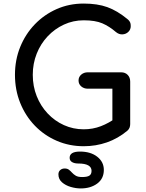

<svg xmlns="http://www.w3.org/2000/svg" viewBox="-20 -811 817 1078"><path d="M450 10Q369 10 298.5 -20.5Q228 -51 175.5 -105.5Q123 -160 93.5 -233Q64 -306 64 -391Q64 -475 93.5 -547.5Q123 -620 175.5 -674.5Q228 -729 298 -760Q368 -791 450 -791Q527 -791 582.5 -771Q638 -751 694 -705Q702 -699 706.5 -692.5Q711 -686 712.5 -679.5Q714 -673 714 -664Q714 -645 700.5 -632Q687 -619 667.5 -618Q648 -617 631 -631Q594 -663 554.5 -680Q515 -697 450 -697Q391 -697 339 -673Q287 -649 247.5 -607Q208 -565 186 -509.5Q164 -454 164 -391Q164 -327 186 -271.5Q208 -216 247.5 -174Q287 -132 339 -108.5Q391 -85 450 -85Q501 -85 546.5 -102.5Q592 -120 634 -151Q652 -164 669.5 -162.5Q687 -161 699 -148.5Q711 -136 711 -114Q711 -104 707.5 -94.5Q704 -85 695 -77Q642 -33 580 -11.5Q518 10 450 10ZM711 -114 611 -134V-313H473Q451 -313 436 -326Q421 -339 421 -359Q421 -379 436 -392Q451 -405 473 -405H660Q683 -405 697 -390.5Q711 -376 711 -353ZM433 247Q406 247 377 238.5Q348 230 328 212.5Q308 195 308 168Q308 153 318 144Q328 135 343 135Q358 135 367 142Q376 149 384.5 158.5Q393 168 405.5 175.5Q418 183 441 183Q470 183 482 175Q494 167 494 148Q494 128 475.5 117.5Q457 107 419 107Q398 107 384.5 99Q371 91 371 75Q371 40 429 40Q489 40 526 69Q563 98 563 143Q563 192 526 219.5Q489 247 433 247Z"/></svg>

Font: Comfortaa
Style: Bold
Weight: 700
Designer: Johan Aakerlund
Foundry: Johan Aakerlund
Version: Version 3.104; ttfautohint (v1.8.1.43-b0c9)